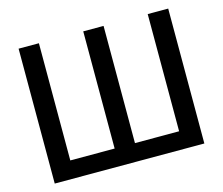

<svg xmlns="http://www.w3.org/2000/svg" viewBox="-100 -840 1128 972"><g transform="rotate(-15 464.0 -353.5)"><path d="M178.7 -707V-92.8H411.1V-707H517.6V-92.8H749V-707H856.4V0H72.3V-707Z"/></g></svg>

Font: Pretendard Medium
Style: Regular
Weight: 500
Designer: Base glyphs from Inter by Rasmus Andersson; Hangeul glyphs from Noto Sans CJK(Source Han Sans) by Jang Soo-young and Kan
Foundry: Kil Hyung-jin
Version: Version 1.309